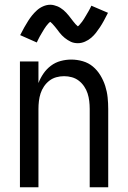

<svg xmlns="http://www.w3.org/2000/svg" viewBox="-20 -789 540 809"><path d="M64 0V-530H142V-439Q150 -460 163 -479Q176 -498 194.5 -512Q213 -526 235.5 -532Q258 -538 280 -538Q305 -538 329 -531Q353 -524 371.5 -508.5Q390 -493 403 -471.5Q416 -450 423.5 -426.5Q431 -403 433.5 -378.5Q436 -354 436 -330V0H358V-330Q358 -347 356 -363.5Q354 -380 349 -395.5Q344 -411 334.5 -425Q325 -439 312 -449Q299 -459 283 -463.5Q267 -468 250 -468Q233 -468 217 -463.5Q201 -459 188 -449Q175 -439 165.5 -425Q156 -411 151 -395.5Q146 -380 144 -363.5Q142 -347 142 -330V0ZM308 -607Q300 -607 292.5 -608.5Q285 -610 278.5 -613Q272 -616 265 -620.5Q258 -625 252.5 -629.5Q247 -634 241 -640Q235 -646 230.5 -652Q226 -658 221.5 -664Q217 -670 211.5 -676.5Q206 -683 201 -688.5Q196 -694 192 -697Q189 -695 187 -693.5Q185 -692 182 -688Q179 -684 177.5 -682.5Q176 -681 174.5 -679Q173 -677 171.5 -674.5Q170 -672 168 -669.5Q166 -667 164.5 -664Q163 -661 161 -658Q159 -655 157 -651.5Q155 -648 153 -644.5Q151 -641 148.5 -637Q146 -633 144 -628.5Q142 -624 139.5 -619.5Q137 -615 135 -610L65 -641Q74 -659 82.5 -674Q91 -689 99 -701.5Q107 -714 115.5 -724.5Q124 -735 135.5 -745.5Q147 -756 162 -762.5Q177 -769 192 -769Q200 -769 207.5 -767Q215 -765 221.5 -762.5Q228 -760 235 -755.5Q242 -751 247.5 -746.5Q253 -742 259 -735.5Q265 -729 269.5 -723.5Q274 -718 278.5 -712Q283 -706 288.5 -699Q294 -692 298.5 -687Q303 -682 308 -678Q311 -680 313 -682Q315 -684 318 -688Q321 -692 322.5 -693.5Q324 -695 325.5 -697Q327 -699 328.5 -701.5Q330 -704 332 -706.5Q334 -709 335.5 -712Q337 -715 339 -718Q341 -721 343 -724.5Q345 -728 347 -731.5Q349 -735 351.5 -739Q354 -743 356 -747Q358 -751 360.5 -755.5Q363 -760 365 -765L435 -735Q426 -717 417.5 -701.5Q409 -686 401 -674Q393 -662 384.5 -651Q376 -640 364.5 -630Q353 -620 338 -613.5Q323 -607 308 -607Z"/></svg>

Font: iosevka_custom_sans_ss08
Style: Regular
Weight: 400
Designer: Belleve Invis
Foundry: Belleve Invis
Version: Version 10.3.0; ttfautohint (v1.8.3)